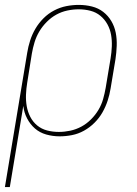

<svg xmlns="http://www.w3.org/2000/svg" viewBox="-40 -548 560 783"><path d="M-20 215 71 -333Q75 -358 83 -383Q91 -408 104.5 -431Q118 -454 137.5 -473.5Q157 -493 181 -505.5Q205 -518 230.5 -523Q256 -528 281 -528Q309 -528 335 -521.5Q361 -515 381 -499.5Q401 -484 414 -462Q427 -440 432 -414.5Q437 -389 436 -361.5Q435 -334 431 -307L411 -187Q407 -162 399 -137.5Q391 -113 378 -90Q365 -67 345.5 -47.5Q326 -28 302.5 -15Q279 -2 253.5 3Q228 8 203 8Q175 8 148.5 0.5Q122 -7 102.5 -24Q83 -41 70.5 -65Q58 -89 55 -116L0 215ZM200 -10Q223 -10 246.5 -15Q270 -20 291.5 -31.5Q313 -43 331 -61Q349 -79 361.5 -100Q374 -121 380.5 -144Q387 -167 391 -190L411 -310Q415 -334 416 -358.5Q417 -383 413 -406Q409 -429 398 -449Q387 -469 369.5 -483.5Q352 -498 329 -504Q306 -510 281 -510Q258 -510 234.5 -505Q211 -500 190 -488.5Q169 -477 151 -459Q133 -441 120.5 -420Q108 -399 101 -376Q94 -353 90 -330L71 -211Q67 -187 66 -162.5Q65 -138 69 -115Q73 -92 83.5 -71.5Q94 -51 111.5 -36.5Q129 -22 152 -16Q175 -10 200 -10Z"/></svg>

Font: Iosevka Thin Oblique
Style: Regular
Weight: 100
Italic angle: -9°
Monospace: yes
Designer: Belleve Invis
Foundry: Belleve Invis
Version: Version 32.5.0; ttfautohint (v1.8.4)